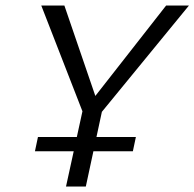

<svg xmlns="http://www.w3.org/2000/svg" viewBox="-20 -678 707 698"><path d="M332 -249 299 -294 584 -658H667ZM220 0 284 -293H355L292 0ZM288 -252 130 -658H214L339 -293ZM107 -128 118 -180H474L463 -128Z"/></svg>

Font: Ysabeau Infant
Style: Italic
Weight: 400
Italic angle: -12°
Designer: Christian Thalmann (Catharsis Fonts)
Version: Version 2.001;gftools[0.9.30]; featfreeze: ss01,ss02,lnum